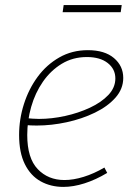

<svg xmlns="http://www.w3.org/2000/svg" viewBox="-20 -727 530 754"><path d="M229 7Q179 7 139.5 -15Q100 -37 77.5 -82.5Q55 -128 55 -197Q55 -259 74 -318.5Q93 -378 128 -425.5Q163 -473 213 -501.5Q263 -530 325 -530Q391 -530 427.5 -499Q464 -468 464 -421Q464 -378 433.5 -343.5Q403 -309 352.5 -284.5Q302 -260 242 -247Q182 -234 124 -234Q111 -234 101 -234.5Q91 -235 80 -236L84 -263Q95 -262 107.5 -261Q120 -260 133 -260Q183 -260 235.5 -271.5Q288 -283 333 -304Q378 -325 405.5 -354Q433 -383 433 -419Q433 -456 403 -479.5Q373 -503 321 -503Q266 -503 222.5 -476.5Q179 -450 148.5 -406Q118 -362 102.5 -307.5Q87 -253 87 -197Q87 -106 128 -63Q169 -20 233 -20Q268 -20 308.5 -32.5Q349 -45 390 -69L401 -48Q356 -21 312 -7Q268 7 229 7ZM458 -707 454 -679H226L230 -707Z"/></svg>

Font: Bitter Thin ExtraLight
Style: Italic
Weight: 250
Italic angle: -9°
Version: Version 2.002